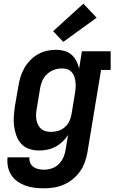

<svg xmlns="http://www.w3.org/2000/svg" viewBox="-20 -808 640 1041"><path d="M220 213Q194 213 168 210Q142 207 118.5 198.5Q95 190 75 176Q55 162 41.5 141.5Q28 121 23 96Q18 71 21 45H140Q138 61 144 75Q150 89 162 97.5Q174 106 189 109Q204 112 220 112Q241 112 262.5 104.5Q284 97 300 80.5Q316 64 324.5 43.5Q333 23 336 2L349 -76Q336 -56 318.5 -39.5Q301 -23 280 -12Q259 -1 236.5 3.5Q214 8 192 8Q164 8 138.5 -0.5Q113 -9 95.5 -28Q78 -47 69 -72Q60 -97 56.5 -123.5Q53 -150 55 -177.5Q57 -205 61 -233L80 -343Q84 -368 91.5 -392Q99 -416 112 -439Q125 -462 144 -481.5Q163 -501 186 -514Q209 -527 234 -532.5Q259 -538 284 -538Q307 -538 329 -532Q351 -526 367.5 -511.5Q384 -497 394 -477.5Q404 -458 409 -436L424 -530H580V-429H528L454 18Q449 45 440 71Q431 97 414.5 120.5Q398 144 375.5 162.5Q353 181 327 192.5Q301 204 273.5 208.5Q246 213 220 213ZM257 -93Q277 -93 296.5 -99Q316 -105 332 -119Q348 -133 356.5 -152Q365 -171 368 -190L386 -300Q389 -316 390 -331.5Q391 -347 389.5 -362Q388 -377 383.5 -391Q379 -405 369.5 -416Q360 -427 346 -432Q332 -437 317 -437Q295 -437 273.5 -429.5Q252 -422 235 -406Q218 -390 209 -369Q200 -348 197 -327L179 -217Q176 -202 175.5 -187Q175 -172 177.5 -158Q180 -144 186.5 -131Q193 -118 203.5 -109Q214 -100 228 -96.5Q242 -93 257 -93ZM323 -581 268 -639 432 -788 504 -712Z"/></svg>

Font: Iosevka Curly Slab Extended
Style: Bold Italic
Weight: 700
Width: 7
Italic angle: -9°
Monospace: yes
Designer: Belleve Invis
Foundry: Belleve Invis
Version: Version 11.0.0; ttfautohint (v1.8.3)